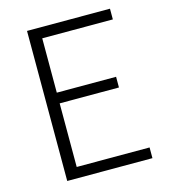

<svg xmlns="http://www.w3.org/2000/svg" viewBox="-109 -815 791 901"><g transform="rotate(-15 286.5 -364.5)"><path d="M106 0H520V-52H166V-361H454V-413H166V-677H509V-729H106Z"/></g></svg>

Font: Noto Sans KR Light
Style: Regular
Weight: 300
Designer: Ryoko NISHIZUKA 西塚涼子 (kana, bopomofo & ideographs); Paul D. Hunt (Latin, Greek & Cyrillic); Sandoll Communications 산돌커뮤니
Foundry: Adobe
Version: Version 2.004;hotconv 1.0.118;makeotfexe 2.5.65603